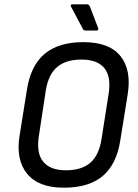

<svg xmlns="http://www.w3.org/2000/svg" viewBox="-20 -862 640 893"><path d="M277 11Q159 11 106 -54Q53 -119 71 -231L105 -443Q122 -556 187 -611Q252 -666 368 -666Q488 -666 540 -601.5Q592 -537 574 -424L540 -212Q523 -99 458.5 -44Q394 11 277 11ZM287 -70Q359 -70 399.5 -104.5Q440 -139 452 -214L485 -424Q498 -505 465.5 -545Q433 -585 359 -585Q287 -585 246 -550.5Q205 -516 193 -441L161 -231Q148 -151 180.5 -110.5Q213 -70 287 -70ZM377 -720Q368 -720 364 -730L310 -832Q308 -837 310 -839.5Q312 -842 317 -842H385Q393 -842 398 -832L437 -730Q439 -720 428 -720Z"/></svg>

Font: Sofia Sans Semi Condensed Medium
Style: Italic
Weight: 500
Italic angle: -9°
Version: Version 4.100